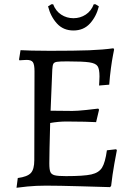

<svg xmlns="http://www.w3.org/2000/svg" viewBox="-20 -877 631 907"><path d="M292 -45Q376 -45 411.5 -53Q447 -61 462 -85Q477 -109 485 -167L529 -172L532 -167Q529 -153 520 -102.5Q511 -52 505 1L500 7Q466 6 361 3Q256 0 197 0Q150 0 109.5 4Q69 8 58 10L64 -36Q109 -42 125.5 -59.5Q142 -77 142 -120L143 -540Q143 -572 135.5 -583Q128 -594 106 -594Q96 -594 86 -593Q76 -592 72 -592L70 -596L77 -640Q90 -639 129.5 -638Q169 -637 216 -637Q335 -637 401 -639.5Q467 -642 516 -649L519 -643Q518 -637 513.5 -614.5Q509 -592 504 -555Q499 -518 496 -477L448 -473Q448 -478 449 -490.5Q450 -503 450 -516Q450 -551 441 -564.5Q432 -578 402 -582.5Q372 -587 297 -587Q262 -587 249 -585Q236 -583 232 -575.5Q228 -568 227 -548L219 -354L322 -353Q345 -353 387.5 -357.5Q430 -362 444 -364L448 -359L434 -300Q420 -301 379.5 -302Q339 -303 294 -303Q257 -303 217 -296Q213 -152 213 -105Q213 -76 218 -64.5Q223 -53 238.5 -49Q254 -45 292 -45ZM423 -857H431L447 -847Q435 -799 405 -766Q375 -733 327 -733Q279 -733 249 -766Q219 -799 207 -847L223 -857H231Q243 -825 269 -808Q295 -791 327 -791Q359 -791 385 -808Q411 -825 423 -857Z"/></svg>

Font: Sahitya
Style: Regular
Weight: 400
Designer: Juan Pablo del Peral
Foundry: Juan Pablo del Peral (http://www.huertatipografica.com)
Version: Version 1.001;PS 001.000;hotconv 1.0.70;makeotf.lib2.5.58329